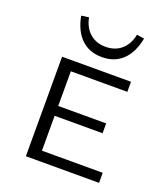

<svg xmlns="http://www.w3.org/2000/svg" viewBox="-125 -756 731 843"><g transform="rotate(20 240.0 -334.0)"><path d="M111 -663 146 -668Q155 -622 184.5 -596.5Q214 -571 258 -571Q302 -571 331.5 -596.5Q361 -622 370 -668L405 -663Q392 -595 354.5 -559Q317 -523 258 -523Q199 -523 161.5 -559Q124 -595 111 -663ZM436 -47V0H94V-465H416V-418H152V-256H376V-210H152V-47Z"/></g></svg>

Font: Ysabeau SC Semilight
Style: Regular
Weight: 300
Designer: Christian Thalmann (Catharsis Fonts)
Version: Version 0.003